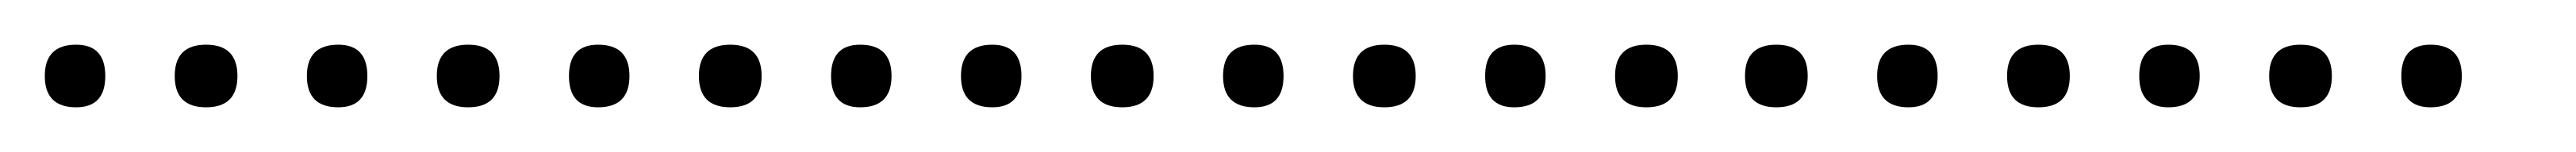

<svg xmlns="http://www.w3.org/2000/svg" viewBox="-20 -298 1150 68"><path d="M14 -250Q0 -250 0 -264Q0 -278 14 -278Q27 -278 27 -264Q27 -250 14 -250ZM72 -250Q58 -250 58 -264Q58 -278 72 -278Q86 -278 86 -264Q86 -250 72 -250ZM131 -250Q117 -250 117 -264Q117 -278 131 -278Q144 -278 144 -264Q144 -250 131 -250ZM189 -250Q175 -250 175 -264Q175 -278 189 -278Q203 -278 203 -264Q203 -250 189 -250ZM247 -250Q234 -250 234 -264Q234 -278 247 -278Q261 -278 261 -264Q261 -250 247 -250ZM306 -250Q292 -250 292 -264Q292 -278 306 -278Q320 -278 320 -264Q320 -250 306 -250ZM364 -250Q351 -250 351 -264Q351 -278 364 -278Q378 -278 378 -264Q378 -250 364 -250ZM423 -250Q409 -250 409 -264Q409 -278 423 -278Q436 -278 436 -264Q436 -250 423 -250ZM481 -250Q467 -250 467 -264Q467 -278 481 -278Q495 -278 495 -264Q495 -250 481 -250ZM540 -250Q526 -250 526 -264Q526 -278 540 -278Q553 -278 553 -264Q553 -250 540 -250ZM598 -250Q584 -250 584 -264Q584 -278 598 -278Q612 -278 612 -264Q612 -250 598 -250ZM656 -250Q643 -250 643 -264Q643 -278 656 -278Q670 -278 670 -264Q670 -250 656 -250ZM715 -250Q701 -250 701 -264Q701 -278 715 -278Q729 -278 729 -264Q729 -250 715 -250ZM773 -250Q759 -250 759 -264Q759 -278 773 -278Q787 -278 787 -264Q787 -250 773 -250ZM832 -250Q818 -250 818 -264Q818 -278 832 -278Q845 -278 845 -264Q845 -250 832 -250ZM890 -250Q876 -250 876 -264Q876 -278 890 -278Q904 -278 904 -264Q904 -250 890 -250ZM948 -250Q935 -250 935 -264Q935 -278 948 -278Q962 -278 962 -264Q962 -250 948 -250ZM1007 -250Q993 -250 993 -264Q993 -278 1007 -278Q1021 -278 1021 -264Q1021 -250 1007 -250ZM1065 -250Q1052 -250 1052 -264Q1052 -278 1065 -278Q1079 -278 1079 -264Q1079 -250 1065 -250Z"/></svg>

Font: FRB American Cursive Just Xheight
Style: Italic
Weight: 400
Italic angle: -25°
Version: Version 2.0;Modular Font Editor K font №1